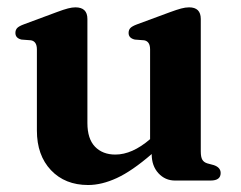

<svg xmlns="http://www.w3.org/2000/svg" viewBox="-20 -504 672 536"><path d="M83 -139.5V-366Q83 -388.5 66.5 -391.5L40 -393.5Q23 -397.5 23 -412Q23 -420.5 28 -425.8Q33 -431 46.5 -436L138 -470Q158 -477.5 169.8 -480.5Q181.5 -483.5 190.5 -483.5Q224 -483.5 224 -451V-160.5Q224 -116.5 245.2 -94.5Q266.5 -72.5 302 -72.5Q349 -72.5 399 -115.5V-366Q399 -388.5 382.5 -391.5L356.5 -393.5Q339 -397.5 339 -412Q339 -420.5 344 -425.8Q349 -431 362.5 -436L454.5 -470Q473.5 -477 485.5 -480.2Q497.5 -483.5 508 -483.5Q540.5 -483.5 540.5 -451V-81.5Q540.5 -65.5 544.8 -58.2Q549 -51 558.5 -48L577 -43Q596 -36.5 596 -21Q596 0 568 0H468.5Q441 0 422.2 -20.5Q403.5 -41 403.5 -73.5V-74Q348.5 -26.5 306.2 -7Q264 12.5 226 12.5Q161.5 12.5 122.2 -29Q83 -70.5 83 -139.5Z"/></svg>

Font: Fraunces 9pt SemiBold
Style: Regular
Weight: 600
Version: Version 1.000;[b76b70a41]